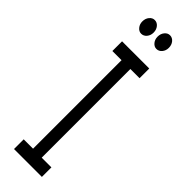

<svg xmlns="http://www.w3.org/2000/svg" viewBox="-267 -782 784 784"><g transform="rotate(45 125.0 -389.5)"><path d="M41 0V-56H95V-567H42V-623H199V-567H146V-55H202V0ZM75 -700Q62 -700 52.5 -711.5Q43 -723 43 -739Q43 -756 52.5 -767.5Q62 -779 75 -779Q89 -779 98.5 -767.5Q108 -756 108 -739Q108 -723 98.5 -711.5Q89 -700 75 -700ZM163 -700Q150 -700 140.5 -711.5Q131 -723 131 -739Q131 -756 140.5 -767.5Q150 -779 163 -779Q177 -779 186.5 -767.5Q196 -756 196 -739Q196 -723 186.5 -711.5Q177 -700 163 -700Z"/></g></svg>

Font: Inconsolata UltraCondensed
Style: Regular
Weight: 400
Width: 1
Monospace: yes
Designer: Raph Levien, Cyreal, Brenton Simpson
Foundry: Raph Levien, Cyreal, Google
Version: Version 3.001; ttfautohint (v1.8.2.53-6de2)